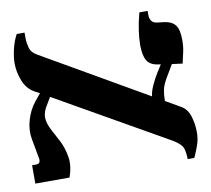

<svg xmlns="http://www.w3.org/2000/svg" viewBox="-74 -731 906 825"><g transform="rotate(-10 378.5 -318.5)"><path d="M17 0V-80H34Q57 -80 51 -107L36 -189Q28 -230 40.5 -273Q53 -316 78 -347L104 -379L80 -392Q49 -410 34 -448Q19 -486 19 -524Q19 -551 27 -585.5Q35 -620 50 -647H84V-623Q84 -604 90 -581Q96 -558 122 -544L576 -282Q578 -303 590.5 -330Q603 -357 616 -378L637 -411L624 -413Q590 -418 577 -441Q564 -464 564 -508Q564 -535 569 -570.5Q574 -606 585 -647H621V-628Q621 -613 628.5 -603Q636 -593 651 -591L684 -587Q715 -583 730.5 -564Q746 -545 746 -498Q746 -469 741 -447.5Q736 -426 730 -398L684 -404L652 -350Q635 -321 631 -299.5Q627 -278 627 -253L691 -216Q718 -201 728.5 -167Q739 -133 739 -98Q739 -71 732 -48Q725 -25 709 10H680Q680 -13 674.5 -34.5Q669 -56 632 -78L144 -356L128 -329Q107 -298 107.5 -271.5Q108 -245 128 -209L153 -162Q169 -132 176.5 -90.5Q184 -49 166 0Z"/></g></svg>

Font: Noto Serif Hebrew Condensed Black
Style: Regular
Weight: 900
Width: 3
Designer: Monotype Design Team
Foundry: Monotype Imaging Inc.
Version: Version 2.004; ttfautohint (v1.8.4.7-5d5b)